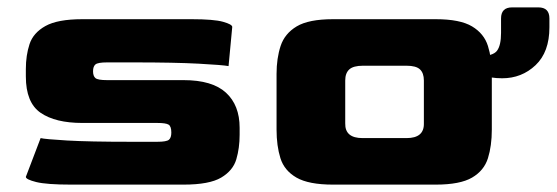

<svg xmlns="http://www.w3.org/2000/svg" viewBox="-20 -500 1508 520"><path d="M173 0Q106 0 78 -7Q50 -14 50 -21L90 -126Q102 -123 161.5 -119.5Q221 -116 335 -116H406Q431 -116 437.5 -121.5Q444 -127 444 -141Q444 -158 436.5 -162.5Q429 -167 406 -167H203Q130 -167 90 -194.5Q50 -222 50 -293V-313Q50 -350 60 -380.5Q70 -411 103 -429.5Q136 -448 203 -448H499Q559 -448 584 -441Q609 -434 609 -427L599 -321Q583 -324 518.5 -327.5Q454 -331 341 -331H270Q245 -331 238.5 -325.5Q232 -320 232 -307Q232 -294 238.5 -288.5Q245 -283 270 -283H477Q555 -283 592 -249Q629 -215 629 -154V-135Q629 -99 620 -68.5Q611 -38 579 -19Q547 0 477 0Z M882 0Q816 0 783 -19Q750 -38 739.5 -71.5Q729 -105 729 -149V-300Q729 -342 740 -375.5Q751 -409 783.5 -428.5Q816 -448 882 -448H1160Q1226 -448 1258.5 -428.5Q1291 -409 1301.5 -375.5Q1312 -342 1312 -300V-149Q1312 -105 1301.5 -71.5Q1291 -38 1258.5 -19Q1226 0 1160 0ZM962 -126H1081Q1129 -126 1128 -166V-282Q1128 -302 1117.5 -312Q1107 -322 1081 -322H963Q937 -322 926 -312Q915 -302 915 -282V-166Q914 -126 962 -126ZM1340 -288Q1309 -288 1283 -297Q1257 -306 1246 -314Q1235 -322 1233 -335Q1231 -348 1246 -348H1278Q1315 -348 1326 -362.5Q1337 -377 1337 -411V-450Q1337 -480 1367 -480H1438Q1468 -480 1468 -450V-426Q1468 -359 1430.5 -323.5Q1393 -288 1340 -288Z"/></svg>

Font: Goldman
Style: Bold
Weight: 700
Designer: Jaikishan Patel
Version: Version 1.000; ttfautohint (v1.8.3)